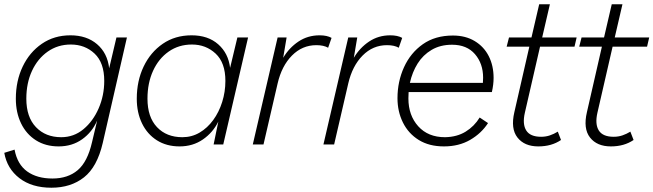

<svg xmlns="http://www.w3.org/2000/svg" viewBox="-39 -675 3053 897"><path d="M201 202Q110 202 52 157.5Q-6 113 -19 39L29 24Q42 93 88 126Q134 159 206 159Q278 159 324 120Q370 81 391 -11L415 -112Q392 -58 345 -24.5Q298 9 235 9Q174 9 129 -19.5Q84 -48 59.5 -98.5Q35 -149 35 -214Q35 -297 67 -364Q99 -431 156.5 -470.5Q214 -510 290 -510Q366 -510 414.5 -468.5Q463 -427 471 -356L505 -500H554L441 -7Q415 105 353.5 153.5Q292 202 201 202ZM247 -34Q306 -34 351 -71.5Q396 -109 422 -169Q448 -229 448 -297Q448 -382 403 -424.5Q358 -467 292 -467Q231 -467 184 -434Q137 -401 110.5 -344Q84 -287 84 -214Q84 -128 129 -81Q174 -34 247 -34Z M800 9Q739 9 694 -19.5Q649 -48 624.5 -98.5Q600 -149 600 -214Q600 -297 632 -364Q664 -431 721.5 -470.5Q779 -510 856 -510Q933 -510 980.5 -468Q1028 -426 1036 -358L1070 -500H1120L1004 0H959L981 -107Q956 -56 909 -23.5Q862 9 800 9ZM813 -34Q857 -34 893.5 -55.5Q930 -77 957 -114Q984 -151 999 -198.5Q1014 -246 1014 -297Q1014 -382 968.5 -424.5Q923 -467 858 -467Q796 -467 749 -434Q702 -401 676 -344Q650 -287 650 -214Q650 -128 694.5 -81Q739 -34 813 -34Z M1142 0 1258 -500H1300L1284 -405Q1312 -452 1355.5 -481Q1399 -510 1454 -510Q1489 -510 1510 -498L1494 -452Q1473 -464 1439 -464Q1373 -464 1325 -415.5Q1277 -367 1258 -285L1192 0Z M1472 0 1588 -500H1630L1614 -405Q1642 -452 1685.5 -481Q1729 -510 1784 -510Q1819 -510 1840 -498L1824 -452Q1803 -464 1769 -464Q1703 -464 1655 -415.5Q1607 -367 1588 -285L1522 0Z M2035 9Q1966 9 1917.5 -21Q1869 -51 1843.5 -102.5Q1818 -154 1818 -216Q1818 -294 1848.5 -361Q1879 -428 1936.5 -468.5Q1994 -509 2077 -509Q2136 -509 2179 -483Q2222 -457 2244.5 -412.5Q2267 -368 2267 -311Q2267 -280 2259 -245H1870Q1869 -230 1869 -215Q1869 -136 1915 -85Q1961 -34 2040 -34Q2096 -35 2136.5 -60Q2177 -85 2202 -126L2241 -100Q2210 -52 2157.5 -21.5Q2105 9 2035 9ZM2073 -466Q2018 -466 1977.5 -442Q1937 -418 1912 -378Q1887 -338 1876 -288H2217Q2218 -300 2218 -312Q2218 -378 2180 -422Q2142 -466 2073 -466Z M2476 9Q2411 9 2378.5 -32.5Q2346 -74 2364 -151L2434 -457H2328L2339 -500H2444L2480 -655H2530L2494 -500H2655L2645 -457H2484L2413 -148Q2401 -95 2419.5 -65.5Q2438 -36 2489 -36Q2511 -36 2530 -42.5Q2549 -49 2567 -60L2582 -21Q2538 9 2476 9Z M2815 9Q2750 9 2717.5 -32.5Q2685 -74 2703 -151L2773 -457H2667L2678 -500H2783L2819 -655H2869L2833 -500H2994L2984 -457H2823L2752 -148Q2740 -95 2758.5 -65.5Q2777 -36 2828 -36Q2850 -36 2869 -42.5Q2888 -49 2906 -60L2921 -21Q2877 9 2815 9Z"/></svg>

Font: Prodigy Sans Light
Style: Italic
Weight: 300
Italic angle: -13°
Designer: Wei Huang
Foundry: Wei Huang
Version: Version 1.003; ttfautohint (v1.8.3)